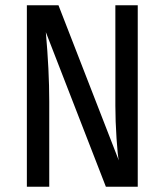

<svg xmlns="http://www.w3.org/2000/svg" viewBox="-20 -709 625 729"><path d="M503 -689V0H382L154 -587Q167 -441 167 -324V0H82V-689H202L431 -100Q427 -116 422.5 -183Q418 -250 418 -308V-689Z"/></svg>

Font: Fira Sans Condensed
Style: Regular
Weight: 400
Width: 3
Designer: Carrois Corporate & Edenspiekermann AG
Foundry: Carrois Corporate GbR & Edenspiekermann AG
Version: Version 4.202;PS 004.202;hotconv 1.0.88;makeotf.lib2.5.64775